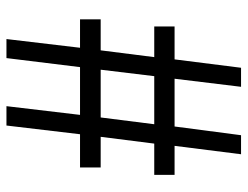

<svg xmlns="http://www.w3.org/2000/svg" viewBox="-106 -661 767 595"><g transform="rotate(90 277.5 -363.5)"><path d="M101 0H160L188 -228H336L309 0H369L396 -228H499V-292H404L425 -458H522V-521H432L458 -727H399L372 -521H224L249 -727H190L164 -521H62V-458H157L136 -292H40V-228H128ZM196 -292 216 -458H365L344 -292Z"/></g></svg>

Font: DAIFUKU Sans JP
Style: Regular
Weight: 400
Designer: Original font ‘Source Han Sans JP’ : Ryoko NISHIZUKA  (kana, bopomofo & ideographs); Paul D. Hunt (Latin, Greek & Cyrill
Foundry: Daifuku
Version: Version 1.001